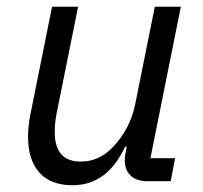

<svg xmlns="http://www.w3.org/2000/svg" viewBox="-20 -536 602 568"><path d="M134 -516H211L147 -198Q142 -173 142 -145Q142 -58 219 -58Q272 -58 312 -99Q365 -153 380 -228L438 -516H515L425 -68H498L485 0H415Q383 0 366 -17Q349 -34 349 -63Q349 -73 353 -92L355 -102H350Q297 12 195 12Q130 12 96.5 -25.5Q63 -63 63 -131Q63 -163 70 -198Z"/></svg>

Font: Aneliza
Style: Italic
Weight: 400
Italic angle: -11.31°
Designer: Mike Abbink, Paul van der Laan, Pieter van Rosmalen
Foundry: Bold Monday
Version: Version 3.0